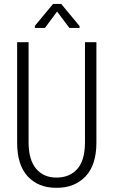

<svg xmlns="http://www.w3.org/2000/svg" viewBox="-20 -920 561 951"><path d="M457.5 -710.9V-213.4Q457.5 -102.5 403.3 -45.9Q349.1 10.7 259.8 10.3Q170.4 10.7 117.7 -45.9Q64.9 -102.5 64.9 -213.4V-710.9H121.6V-213.4Q122.1 -127.9 159.2 -84Q196.3 -40 260.3 -40.5Q324.2 -40.5 362.3 -82.5Q400.4 -124.5 400.9 -213.4V-710.9ZM374 -781.7H323.7L262.7 -862.8L202.6 -781.7H152.8V-792L242.7 -900.4H283.2L374 -791Z"/></svg>

Font: RobotoCondensed-Light
Style: Light
Weight: 300
Designer: Google
Version: Version 1.200311; 2013